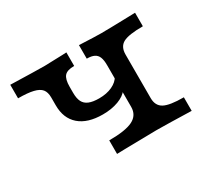

<svg xmlns="http://www.w3.org/2000/svg" viewBox="-92 -559 763 703"><g transform="rotate(-30 289.0 -207.5)"><path d="M355.1 -123.4V-299.5Q355.1 -321.3 350 -333.8Q344.9 -346.3 333.5 -351.9Q322.2 -357.6 302.5 -357.6V-414.8Q371.5 -411.6 395.8 -411.6Q427.8 -411.6 539.7 -414.8V-357.6Q479.4 -357.6 456.2 -345.1Q433 -332.6 433 -299.5V-115.3Q433 -83.1 456.6 -70.2Q480.1 -57.3 539.7 -57.3V0Q427.5 -3.2 391.6 -3.2Q366.5 -3.2 253.2 -0.8L224.2 0V-57.3Q293.8 -57.3 324.4 -72.9Q355.1 -88.5 355.1 -123.4ZM118.8 -266.3V-299.5Q118.8 -322.1 108.9 -334.2Q99.1 -346.3 76 -351.9Q52.8 -357.6 12.1 -357.6V-414.8Q124.5 -411.6 156.7 -411.6Q171.8 -411.6 233.5 -414L249.3 -414.8V-357.6Q219.5 -357.6 208.1 -344.7Q196.7 -331.8 196.7 -299.5V-274.2Q196.7 -250.6 203.8 -236.4Q210.9 -222.2 227 -215.5Q243.1 -208.8 269.7 -208.8Q301.5 -208.8 325.2 -219.8Q348.9 -230.9 359.1 -250.1V-190.4Q347.1 -172.7 318.2 -161.8Q289.2 -151 252 -151Q188 -151 153.4 -181.1Q118.8 -211.2 118.8 -266.3Z"/></g></svg>

Font: Playfair Micro SmCond SmLight
Style: Regular
Weight: 360
Width: 4
Designer: Claus Eggers Sørensen
Foundry: Claus Eggers Sørensen
Version: Version 2.100;Glyphs 3.2 (3219)